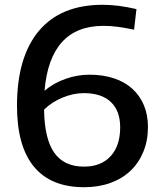

<svg xmlns="http://www.w3.org/2000/svg" viewBox="-20 -771 675 802"><path d="M331 11Q193 11 122 -74.5Q51 -160 51 -329Q51 -533 142.5 -642Q234 -751 409 -751Q442 -751 476.5 -746.5Q511 -742 550 -733L540 -647Q502 -655 472 -659Q442 -663 412 -663Q189 -663 166 -392Q204 -424 253.5 -441.5Q303 -459 354 -459Q410 -459 455.5 -444Q501 -429 532.5 -400.5Q564 -372 581 -331.5Q598 -291 598 -241Q598 -184 579 -137.5Q560 -91 525.5 -58Q491 -25 441.5 -7Q392 11 331 11ZM330 -382Q286 -382 240.5 -363Q195 -344 164 -313Q166 -190 207 -132.5Q248 -75 331 -75Q402 -75 442 -118.5Q482 -162 482 -239Q482 -308 443 -345Q404 -382 330 -382Z"/></svg>

Font: Encode Sans Normal
Style: Medium
Weight: 500
Designer: Pablo Impallari, Andres Torresi
Foundry: Pablo Impallari, Andres Torresi
Version: Version 1.000; ttfautohint (v1.00) -l 8 -r 50 -G 200 -x 14 -